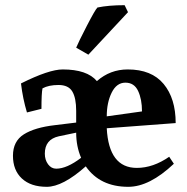

<svg xmlns="http://www.w3.org/2000/svg" viewBox="-20 -705 720 741"><path d="M508 -57Q571 -57 633 -100L651 -73Q557 16 475 16Q366 16 311 -63Q222 16 160.5 16Q99 16 64.5 -16Q30 -48 30 -104Q30 -160 72 -186.5Q114 -213 192 -222L274 -232V-277Q274 -327 259 -352Q244 -377 206 -377Q168 -377 144 -364Q140 -345 140 -285L84 -271Q68 -324 61 -383Q169 -437 222 -437Q316 -437 354 -392Q405 -437 473 -437Q565 -437 611.5 -381Q658 -325 658 -230L392 -210Q400 -57 508 -57ZM461 -685 474 -658 321 -494 274 -521Q283 -543 315 -605Q347 -667 356 -676Q399 -685 461 -685ZM197 -54Q238 -54 293 -96Q274 -140 274 -193L207 -179Q153 -167 153 -112Q153 -88 165.5 -71Q178 -54 197 -54ZM392 -256 528 -275Q528 -322 513 -354Q498 -386 464 -386Q430 -386 411 -347.5Q392 -309 392 -256Z"/></svg>

Font: Buenard
Style: Bold
Weight: 700
Foundry: FontFuror
Version: Version 1.002 2011